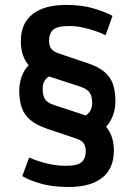

<svg xmlns="http://www.w3.org/2000/svg" viewBox="-20 -746 530 774"><path d="M377.4 -211.9 322.8 -278.3Q337.4 -287.6 344.5 -300.3Q351.6 -313 351.6 -331.5Q351.6 -356.9 341.8 -372.1Q332 -387.2 302.7 -397L169.9 -440.4Q109.9 -460 86.9 -494.4Q64 -528.8 64 -580.1Q64 -651.9 111.3 -689Q158.7 -726.1 245.6 -726.1Q311.5 -726.1 357.7 -711.9Q403.8 -697.8 433.6 -682.1L405.8 -604Q389.6 -612.3 365.2 -620.8Q340.8 -629.4 313 -635.3Q285.2 -641.1 259.8 -641.1Q210.4 -641.1 194.1 -626Q177.7 -610.8 177.7 -582Q177.7 -563 185.8 -550.8Q193.8 -538.6 216.3 -530.8L330.6 -492.2Q375.5 -477.5 400.4 -456.8Q425.3 -436 435.3 -406.7Q445.3 -377.4 445.3 -336.4Q445.3 -298.3 428.7 -265.1Q412.1 -231.9 377.4 -211.9ZM257.3 7.8Q191.9 7.8 145.5 -5.4Q99.1 -18.6 69.8 -36.1L97.7 -111.3Q113.8 -103.5 138.2 -95.5Q162.6 -87.4 190.4 -82.5Q218.3 -77.6 243.7 -77.6Q292.5 -77.6 309.1 -92.5Q325.7 -107.4 325.7 -136.7Q325.7 -155.8 317.4 -168Q309.1 -180.2 287.1 -187.5L172.4 -226.1Q127.9 -241.2 103 -261.7Q78.1 -282.2 67.9 -311.8Q57.6 -341.3 57.6 -381.8Q57.6 -420.4 74.5 -453.6Q91.3 -486.8 125.5 -506.3L180.7 -439.9Q165.5 -431.2 158.7 -418.5Q151.9 -405.8 151.9 -386.7Q151.9 -361.8 161.4 -346.4Q170.9 -331.1 200.2 -321.8L333 -278.3Q393.1 -258.3 416 -223.9Q439 -189.5 439 -138.2Q439 -66.4 391.8 -29.3Q344.7 7.8 257.3 7.8Z"/></svg>

Font: Monda SemiBold
Style: Regular
Weight: 600
Designer: Vernon Adams
Foundry: Vernon Adams
Version: Version 2.200